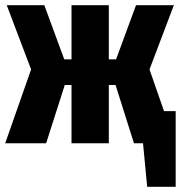

<svg xmlns="http://www.w3.org/2000/svg" viewBox="-31 -553 698 741"><path d="M602 -124H647V168H537L521 0H486L415 -225H389V0H245V-225H219L147 0H-11L89 -285L-5 -533H140L217 -324H245V-533H389V-324H417L494 -533H640L546 -285Z"/></svg>

Font: Fira Sans Extra Condensed ExtraBold
Style: Regular
Weight: 800
Width: 1
Designer: Carrois Corporate & Edenspiekermann AG
Foundry: Carrois Corporate GbR & Edenspiekermann AG
Version: Version 4.203